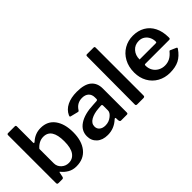

<svg xmlns="http://www.w3.org/2000/svg" viewBox="-1 -1369 2006 2006"><g transform="rotate(-45 1002.5 -366.0)"><path d="M83 0Q72 0 67.5 -4.5Q63 -9 63 -20V-725Q63 -742 78 -742H179Q193 -742 193 -725V-488Q193 -476 199 -476Q202 -476 209 -481Q273 -540 356 -540Q458 -540 512.5 -465.5Q567 -391 567 -268Q567 -139 507 -64.5Q447 10 339 10Q285 10 245 -13.5Q205 -37 179 -70Q176 -75 173 -75Q170 -75 168 -67L158 -19Q156 -9 151 -4.5Q146 0 137 0ZM193 -182Q193 -135 227 -103.5Q261 -72 307 -72Q366 -72 400 -119.5Q434 -167 434 -266Q434 -455 312 -455Q277 -455 246.5 -438.5Q216 -422 193 -394Z M802 10Q726 10 681.5 -30.5Q637 -71 637 -136Q637 -219 711 -268Q785 -317 918 -322L968 -325Q984 -327 984 -340V-363Q984 -407 957.5 -431.5Q931 -456 885 -456Q809 -456 768 -390Q765 -386 762.5 -383.5Q760 -381 756 -381Q751 -381 748 -382L664 -403Q656 -405 656 -412Q656 -417 660 -425Q686 -481 745.5 -510.5Q805 -540 891 -540Q1003 -540 1055.5 -496Q1108 -452 1108 -372V-20Q1108 -9 1104.5 -4.5Q1101 0 1091 0H1006Q997 0 993 -6Q989 -12 987 -24L986 -54Q985 -63 979 -63Q976 -63 966 -55Q896 10 802 10ZM969 -259 928 -256Q858 -251 811.5 -224.5Q765 -198 765 -152Q765 -118 789.5 -98Q814 -78 855 -78Q907 -78 946 -110Q984 -140 984 -171V-242Q984 -251 980.5 -255Q977 -259 969 -259Z M1357 -22Q1357 -9 1352 -4.5Q1347 0 1334 0H1246Q1235 0 1230.5 -4Q1226 -8 1226 -18L1229 -725Q1229 -742 1244 -742H1343Q1357 -742 1357 -726Z M1737 -81Q1778 -81 1811.5 -98.5Q1845 -116 1875 -153Q1880 -158 1883 -158Q1886 -158 1892 -155L1953 -128Q1960 -125 1960 -119Q1960 -116 1956 -110Q1911 -45 1856.5 -17.5Q1802 10 1722 10Q1646 10 1585.5 -24Q1525 -58 1491 -119Q1457 -180 1457 -258Q1457 -342 1492 -406Q1527 -470 1587 -505Q1647 -540 1720 -540Q1795 -540 1852.5 -507Q1910 -474 1941.5 -411.5Q1973 -349 1973 -263V-259Q1973 -249 1970 -245Q1967 -241 1957 -240H1603Q1592 -240 1592 -224Q1592 -183 1611 -150.5Q1630 -118 1663.5 -99.5Q1697 -81 1737 -81ZM1829 -314Q1839 -314 1842.5 -316.5Q1846 -319 1846 -328Q1846 -360 1832 -390Q1818 -420 1790.5 -439Q1763 -458 1725 -458Q1666 -458 1629.5 -416.5Q1593 -375 1594 -314Z"/></g></svg>

Font: n
Style: Regular
Weight: 600
Designer: Pablo Impallari, Rodrigo Fuenzalida
Foundry: Impallari Type
Version: Version 1.002; ttfautohint (v1.5)